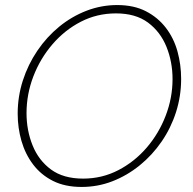

<svg xmlns="http://www.w3.org/2000/svg" viewBox="-20 -735 765 760"><path d="M303 5Q237 5 189.5 -19Q142 -43 111 -84Q80 -125 65 -177Q50 -229 50 -285Q50 -353 70.5 -416.5Q91 -480 128 -534.5Q165 -589 214.5 -629.5Q264 -670 322.5 -692.5Q381 -715 444 -715Q510 -715 557.5 -690.5Q605 -666 636.5 -625Q668 -584 682.5 -531.5Q697 -479 697 -423Q697 -355 677 -292Q657 -229 620 -175Q583 -121 533 -80.5Q483 -40 425 -17.5Q367 5 303 5ZM309 -28Q384 -28 448.5 -61.5Q513 -95 561 -151Q609 -207 636 -277.5Q663 -348 663 -422Q663 -490 639 -549.5Q615 -609 566 -645.5Q517 -682 439 -682Q364 -682 300 -649Q236 -616 187.5 -559.5Q139 -503 112 -432.5Q85 -362 85 -287Q85 -219 109 -159.5Q133 -100 182 -64Q231 -28 309 -28Z"/></svg>

Font: Raleway Thin ExtraLight
Style: Italic
Weight: 250
Italic angle: -12°
Version: Version 4.026